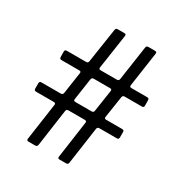

<svg xmlns="http://www.w3.org/2000/svg" viewBox="-165 -827 904 951"><g transform="rotate(30 287.5 -351.5)"><path d="M130.7 0H169C177.2 -0.4 180.4 -3.2 182.2 -11.4L212 -221.9C213.4 -229.8 216.6 -232.6 224.8 -233H318.5C326.7 -232.6 329.2 -229.8 328.5 -221.9L298.7 -11.4C297.6 -3.2 300.1 -0.4 308.2 0H345.9C354 -0.4 357.2 -3.2 358.7 -11.4L388.8 -221.9C390.3 -229.8 393.8 -232.6 402 -233H501.4C509.6 -233.3 512.4 -236.2 512.8 -244.3V-274.9C512.4 -283 509.6 -285.9 501.4 -286.2H409.8C401.6 -286.6 399.1 -289.1 400.2 -297.2L419 -420.5C420.5 -428.3 424 -431.1 432.2 -431.5H530.2C538.4 -431.8 541.2 -434.7 541.5 -442.8L541.2 -473.4C540.8 -481.5 538 -484.4 529.8 -484.7H440C431.8 -485.1 429.3 -487.6 430 -495.7L458.5 -691.8C459.2 -699.9 457 -702.8 448.9 -703.1H410.9C402.7 -702.8 399.5 -699.9 398.1 -691.8L369.3 -495.7C367.9 -487.9 364.3 -485.1 356.2 -484.7H263.5C255.3 -485.1 253.2 -487.6 253.9 -495.7L283 -691.8C284.1 -699.9 281.6 -702.8 273.4 -703.1H235.8C227.6 -702.8 224.4 -699.9 223 -691.8L193.2 -495.7C191.8 -487.9 188.6 -485.1 180.4 -484.7H70.3C62.1 -484.4 59.3 -481.5 58.9 -473.4L59.3 -442.8C59.7 -434.7 62.5 -431.8 70.7 -431.5H172.2C180.4 -431.1 182.9 -428.3 181.8 -420.5L163.4 -297.2C161.6 -289.4 158.4 -286.6 150.2 -286.2H39.8C31.6 -285.9 28.8 -283 28.4 -274.9V-244.3C28.8 -236.2 31.6 -233.3 39.8 -233H141.3C149.5 -232.6 152 -229.8 151.3 -221.9L121.1 -11.4C120.4 -3.2 122.5 -0.4 130.7 0ZM224.1 -297.2 242.2 -420.5C244 -428.3 247.2 -431.1 255.3 -431.5H348.4C356.5 -431.1 359 -428.3 358 -420.5L339.5 -297.2C338.1 -289.4 334.9 -286.6 326.7 -286.2H233.7C225.5 -286.6 223.4 -289.1 224.1 -297.2Z"/></g></svg>

Font: Margiela Serif Text
Style: Regular
Weight: 400
Designer: Andreas Faust, Stefan Endress
Version: Version 1.002;FEAKit 1.0